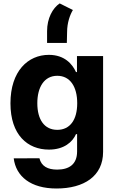

<svg xmlns="http://www.w3.org/2000/svg" viewBox="-20 -868 673 1104"><path d="M304.7 215.9C463.1 215.9 572.8 144.9 572.8 5.3V-545.5H422.6V-453.8H416.9C396.7 -498.2 352.3 -552.6 261 -552.6C141.3 -552.6 40.1 -459.5 40.1 -273.8C40.1 -92.3 138.5 -7.8 261.4 -7.8C348.4 -7.8 397 -51.5 416.9 -96.6H423.3V3.2C423.3 78.1 375.7 107.2 308.6 107.2C254.6 107.2 218 88.1 206.7 41.9L58.9 42.6C71.7 146 156.2 215.9 304.7 215.9ZM194.6 -274.5C194.6 -367.2 234.4 -432.2 309.3 -432.2C382.8 -432.2 424 -370 424 -274.5C424 -178.3 382.1 -121.4 309.3 -121.4C235.1 -121.4 194.6 -180.4 194.6 -274.5ZM250.7 -621.1H364.3L365.8 -682.9C365.8 -737.6 382.5 -782.7 399.1 -810.4L323.2 -848.4C282.7 -821.4 250.7 -762.8 250.7 -688.9Z"/></svg>

Font: Magic Ui Pro
Style: Bold
Weight: 700
Designer: Stefan Endress, Andreas Faust
Version: Version 1.000;FEAKit 1.0